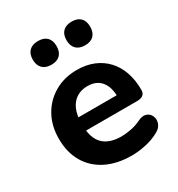

<svg xmlns="http://www.w3.org/2000/svg" viewBox="-174 -839 896 965"><g transform="rotate(-30 273.5 -356.5)"><path d="M311.5 10.5Q225.8 10.5 163.6 -20.8Q101.5 -52 68 -109.4Q34.5 -166.8 34.5 -245Q34.5 -321 66.8 -378.2Q99 -435.5 155.8 -468.1Q212.5 -500.8 285 -500.8Q338.2 -500.8 381 -483.4Q423.8 -466 454.2 -433.5Q484.8 -401 500.8 -354.9Q516.8 -308.8 516.8 -251.2Q516.8 -232.5 504.8 -223Q492.8 -213.5 469.5 -213.5H154.2V-290.2H412L396.2 -276.2Q396.2 -318.5 384 -346.5Q371.8 -374.5 348.6 -389.1Q325.5 -403.8 291.2 -403.8Q253.5 -403.8 226.6 -386.2Q199.8 -368.8 185.6 -336.1Q171.5 -303.5 171.5 -257.2V-249.8Q171.5 -172 207.2 -135.4Q243 -98.8 314.5 -98.8Q339 -98.8 370 -104.8Q401 -110.8 428.8 -124.5Q451.8 -135.8 469 -132.4Q486.2 -129 496.1 -116.9Q506 -104.8 507.6 -88.1Q509.2 -71.5 500.6 -55.2Q492 -39 472 -28.2Q437.2 -8.5 394.1 1Q351 10.5 311.5 10.5ZM384.6 -586.8Q351.2 -586.8 333.4 -604.8Q315.5 -622.8 315.5 -655.9Q315.5 -689 333.4 -706.6Q351.2 -724.2 384.4 -724.2Q417.5 -724.2 435.1 -706.6Q452.8 -688.9 452.8 -655.7Q452.8 -622.5 435.2 -604.6Q417.6 -586.8 384.6 -586.8ZM188.9 -586.8Q156.1 -586.8 137.9 -604.8Q119.8 -622.8 119.8 -655.9Q119.8 -689 137.9 -706.6Q156.1 -724.2 188.9 -724.2Q222.3 -724.2 240 -706.6Q257.8 -688.9 257.8 -655.7Q257.8 -622.5 240 -604.6Q222.3 -586.8 188.9 -586.8Z"/></g></svg>

Font: Nunito ExtraLight
Style: Regular
Weight: 200
Designer: Vernon Adams
Foundry: Vernon Adams
Version: Version 3.602;April 4, 2023;FontCreator 14.0.0.2856 64-bit